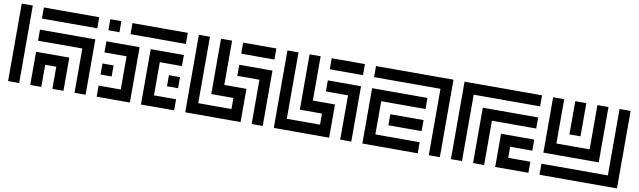

<svg xmlns="http://www.w3.org/2000/svg" viewBox="-41 -1204 5683 1708"><g transform="rotate(10 2800.0 -350.0)"><path d="M150 0V-700H50V0ZM250 -600H750V-700H250ZM250 -400H650V0H750V-500H250ZM250 -300V0H350V-200H450V0H550V-300Z M850 -700V-600H950V-700ZM1050 -600H1550V-700H1050ZM850 -400H1050V-100H850V0H1150V-500H850ZM1250 -500V0H1550V-100H1350V-400H1550V-500ZM850 -300V-200H950V-300ZM1550 -200V-300H1450V-200Z M1950 -700H1850V-200H2050V-100H1750V-700H1650V0H2150V-300H1950ZM2050 -600H2350V-700H2050ZM2050 -400H2250V0H2350V-500H2050Z M2750 -700H2650V-200H2850V-100H2550V-700H2450V0H2950V-300H2750ZM2850 -600H3150V-700H2850ZM2850 -400H3050V0H3150V-500H2850Z M3250 -700V-600H3850V0H3950V-700ZM3250 -500V0H3750V-100H3350V-400H3750V-500ZM3750 -200V-300H3450V-200Z M4050 -700V0H4150V-600H4750V-700ZM4250 -500V0H4350V-400H4750V-500ZM4450 -300V0H4750V-100H4550V-200H4750V-300Z M5450 -100H4850V0H5550V-700H5450ZM5350 -200V-700H5250V-300H4950V-700H4850V-200ZM5050 -700V-400H5150V-700Z"/></g></svg>

Font: Mourier
Style: Regular
Weight: 400
Designer: Eric Mourier
Foundry: Velvetyne Type Foundry
Version: Version 2.000;hotconv 1.0.109;makeotfexe 2.5.65596